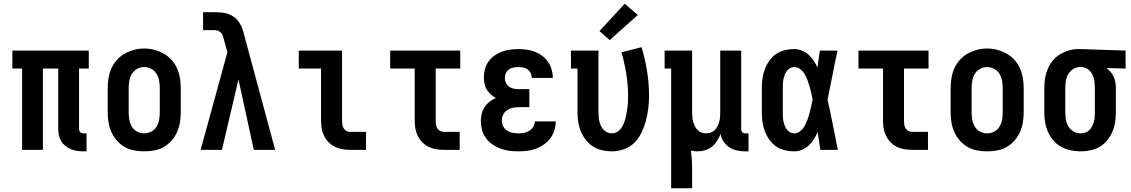

<svg xmlns="http://www.w3.org/2000/svg" viewBox="-20 -800 6040 1025"><path d="M426 8Q408 8 391.5 5.5Q375 3 359 -3.5Q343 -10 329.5 -20.5Q316 -31 307 -46Q298 -61 294.5 -77.5Q291 -94 291 -111V-434H209V0H98V-434H46V-530H454V-434H402V-111Q402 -107 403.5 -102Q405 -97 408.5 -94Q412 -91 416.5 -89.5Q421 -88 426 -88H442V8Z M750 8Q723 8 696 3Q669 -2 645.5 -15.5Q622 -29 604 -49.5Q586 -70 575 -94.5Q564 -119 559.5 -146Q555 -173 555 -200V-330Q555 -357 559.5 -384Q564 -411 575 -435.5Q586 -460 604.5 -480.5Q623 -501 646.5 -514Q670 -527 696.5 -534Q723 -541 750 -541Q777 -541 803.5 -534Q830 -527 853.5 -514Q877 -501 895.5 -480.5Q914 -460 925 -435.5Q936 -411 940.5 -384Q945 -357 945 -330V-200Q945 -173 940.5 -146Q936 -119 925 -94.5Q914 -70 896 -49.5Q878 -29 854.5 -15.5Q831 -2 804 3Q777 8 750 8ZM750 -88Q770 -88 788 -97.5Q806 -107 816 -124Q826 -141 829.5 -160.5Q833 -180 833 -200V-330Q833 -350 829.5 -369.5Q826 -389 815.5 -406Q805 -423 787 -432.5Q769 -442 749 -442Q729 -442 711.5 -432Q694 -422 684 -405.5Q674 -389 670.5 -369.5Q667 -350 667 -330V-200Q667 -180 670.5 -160.5Q674 -141 684 -124Q694 -107 712 -97.5Q730 -88 750 -88Z M1051 0 1194 -521 1175 -590Q1173 -600 1169.5 -609.5Q1166 -619 1158.5 -626.5Q1151 -634 1141 -636.5Q1131 -639 1121 -639H1064V-735H1121Q1141 -735 1160.5 -733.5Q1180 -732 1198.5 -725.5Q1217 -719 1232.5 -707Q1248 -695 1258 -678Q1268 -664 1273.5 -648Q1279 -632 1283 -615L1449 0H1335L1253 -376L1165 0Z M1849 0Q1828 0 1807.5 -3.5Q1787 -7 1768.5 -16Q1750 -25 1735 -40Q1720 -55 1710.5 -74Q1701 -93 1697.5 -113.5Q1694 -134 1694 -155V-434H1575V-530H1806V-155Q1806 -144 1807.5 -134Q1809 -124 1814.5 -115Q1820 -106 1829.5 -101Q1839 -96 1849 -96H1934V0Z M2349 0Q2328 0 2307.5 -3.5Q2287 -7 2268.5 -16Q2250 -25 2235 -40Q2220 -55 2210.5 -74Q2201 -93 2197.5 -113.5Q2194 -134 2194 -155V-434H2063V-530H2437V-434H2306V-155Q2306 -144 2307.5 -134Q2309 -124 2314.5 -115Q2320 -106 2329.5 -101Q2339 -96 2349 -96H2434V0Z M2748 8Q2723 8 2699 5Q2675 2 2652 -6.5Q2629 -15 2609 -29Q2589 -43 2574.5 -62.5Q2560 -82 2553.5 -106Q2547 -130 2547 -154Q2547 -174 2551.5 -193Q2556 -212 2567 -228.5Q2578 -245 2593.5 -257Q2609 -269 2627 -277Q2612 -285 2599.5 -296.5Q2587 -308 2578.5 -322Q2570 -336 2566.5 -352.5Q2563 -369 2563 -386Q2563 -409 2569 -431Q2575 -453 2588 -471.5Q2601 -490 2619.5 -503Q2638 -516 2659 -524Q2680 -532 2702.5 -535Q2725 -538 2747 -538Q2770 -538 2792 -535Q2814 -532 2835 -524Q2856 -516 2874 -502.5Q2892 -489 2905 -470.5Q2918 -452 2924.5 -430Q2931 -408 2931 -386Q2931 -386 2931 -385.5Q2931 -385 2931 -384H2819Q2819 -384 2819 -384.5Q2819 -385 2819 -385Q2819 -398 2813 -410Q2807 -422 2796.5 -429.5Q2786 -437 2773 -439.5Q2760 -442 2747 -442Q2734 -442 2721 -439.5Q2708 -437 2697 -429.5Q2686 -422 2680.5 -409.5Q2675 -397 2675 -384Q2675 -384 2675 -384Q2675 -384 2675 -384Q2675 -384 2675 -384Q2675 -384 2675 -384Q2675 -370 2681 -357.5Q2687 -345 2698 -337Q2709 -329 2722.5 -326.5Q2736 -324 2750 -324H2806V-228H2750Q2734 -228 2717.5 -224.5Q2701 -221 2687.5 -212Q2674 -203 2666.5 -188Q2659 -173 2659 -157Q2659 -157 2659 -156.5Q2659 -156 2659 -156Q2659 -141 2666.5 -126Q2674 -111 2687 -102.5Q2700 -94 2716 -91Q2732 -88 2748 -88Q2763 -88 2778 -91Q2793 -94 2806 -102Q2819 -110 2827 -123.5Q2835 -137 2835 -152H2947Q2947 -128 2939.5 -104.5Q2932 -81 2918 -62Q2904 -43 2884 -29Q2864 -15 2841.5 -6.5Q2819 2 2795.5 5Q2772 8 2748 8Z M3246 8Q3220 8 3194 2Q3168 -4 3146 -18Q3124 -32 3107.5 -53Q3091 -74 3081 -98Q3071 -122 3067 -148Q3063 -174 3063 -200V-434H3028V-530H3175V-200Q3175 -182 3177.5 -163.5Q3180 -145 3188 -128Q3196 -111 3211.5 -99.5Q3227 -88 3245 -88Q3260 -88 3273.5 -95.5Q3287 -103 3295.5 -115Q3304 -127 3310 -141Q3316 -155 3319.5 -169.5Q3323 -184 3325.5 -199Q3328 -214 3330 -228.5Q3332 -243 3332.5 -258Q3333 -273 3333 -288Q3333 -347 3323.5 -405.5Q3314 -464 3298 -521L3405 -548Q3424 -485 3434.5 -420Q3445 -355 3445 -289Q3445 -256 3441 -222.5Q3437 -189 3428.5 -156.5Q3420 -124 3405.5 -93.5Q3391 -63 3367.5 -39Q3344 -15 3311.5 -3.5Q3279 8 3246 8ZM3235 -586 3180 -634 3315 -780 3385 -720Z M3563 205V-434H3528V-530H3675V-200Q3675 -187 3676 -174.5Q3677 -162 3680.5 -150Q3684 -138 3689.5 -126.5Q3695 -115 3704 -106Q3713 -97 3725 -92.5Q3737 -88 3750 -88Q3763 -88 3775 -92.5Q3787 -97 3796 -106Q3805 -115 3810.5 -126.5Q3816 -138 3819.5 -150Q3823 -162 3824 -174.5Q3825 -187 3825 -200V-530H3937V-111Q3937 -107 3938 -102Q3939 -97 3942.5 -94Q3946 -91 3950.5 -89.5Q3955 -88 3960 -88H3976V8H3960Q3938 8 3915.5 3.5Q3893 -1 3874.5 -13Q3856 -25 3843 -44Q3830 -63 3827 -85Q3819 -66 3808 -48Q3797 -30 3781 -17Q3765 -4 3744.5 2Q3724 8 3704 8Q3695 8 3686 7Q3677 6 3668 4Q3672 28 3673.5 53Q3675 78 3675 102V205Z M4220 8Q4195 8 4169.5 2Q4144 -4 4123 -18.5Q4102 -33 4087 -54.5Q4072 -76 4063 -100Q4054 -124 4050.5 -149Q4047 -174 4047 -200V-330Q4047 -356 4050.5 -381Q4054 -406 4063 -430Q4072 -454 4087 -475.5Q4102 -497 4123 -511.5Q4144 -526 4169.5 -532Q4195 -538 4220 -538Q4241 -538 4261 -530Q4281 -522 4296.5 -508Q4312 -494 4323.5 -476.5Q4335 -459 4344 -440Q4347 -463 4350.5 -485.5Q4354 -508 4357 -530H4451Q4437 -465 4424.5 -399.5Q4412 -334 4398 -268Q4413 -202 4426 -134.5Q4439 -67 4453 0H4359Q4356 -24 4352.5 -47.5Q4349 -71 4345 -94Q4336 -75 4324.5 -56.5Q4313 -38 4297.5 -23.5Q4282 -9 4262 -0.5Q4242 8 4220 8ZM4220 -88Q4234 -88 4246 -95.5Q4258 -103 4266.5 -114Q4275 -125 4280.5 -137.5Q4286 -150 4291 -162.5Q4296 -175 4299.5 -188.5Q4303 -202 4306.5 -215Q4310 -228 4312.5 -241.5Q4315 -255 4318 -269Q4315 -286 4311 -303.5Q4307 -321 4302 -338Q4297 -355 4291 -371.5Q4285 -388 4276 -403.5Q4267 -419 4252.5 -430.5Q4238 -442 4220 -442Q4208 -442 4197.5 -436Q4187 -430 4180 -420.5Q4173 -411 4169 -400Q4165 -389 4162.5 -377Q4160 -365 4159.5 -353.5Q4159 -342 4159 -330V-200Q4159 -188 4159.5 -176.5Q4160 -165 4162.5 -153Q4165 -141 4169 -130Q4173 -119 4180 -109.5Q4187 -100 4197.5 -94Q4208 -88 4220 -88Z M4849 0Q4828 0 4807.5 -3.5Q4787 -7 4768.5 -16Q4750 -25 4735 -40Q4720 -55 4710.5 -74Q4701 -93 4697.5 -113.5Q4694 -134 4694 -155V-434H4563V-530H4937V-434H4806V-155Q4806 -144 4807.5 -134Q4809 -124 4814.5 -115Q4820 -106 4829.5 -101Q4839 -96 4849 -96H4934V0Z M5250 8Q5223 8 5196 3Q5169 -2 5145.5 -15.5Q5122 -29 5104 -49.5Q5086 -70 5075 -94.5Q5064 -119 5059.5 -146Q5055 -173 5055 -200V-330Q5055 -357 5059.5 -384Q5064 -411 5075 -435.5Q5086 -460 5104.5 -480.5Q5123 -501 5146.5 -514Q5170 -527 5196.5 -534Q5223 -541 5250 -541Q5277 -541 5303.5 -534Q5330 -527 5353.5 -514Q5377 -501 5395.5 -480.5Q5414 -460 5425 -435.5Q5436 -411 5440.5 -384Q5445 -357 5445 -330V-200Q5445 -173 5440.5 -146Q5436 -119 5425 -94.5Q5414 -70 5396 -49.5Q5378 -29 5354.5 -15.5Q5331 -2 5304 3Q5277 8 5250 8ZM5250 -88Q5270 -88 5288 -97.5Q5306 -107 5316 -124Q5326 -141 5329.5 -160.5Q5333 -180 5333 -200V-330Q5333 -350 5329.5 -369.5Q5326 -389 5315.5 -406Q5305 -423 5287 -432.5Q5269 -442 5249 -442Q5229 -442 5211.5 -432Q5194 -422 5184 -405.5Q5174 -389 5170.5 -369.5Q5167 -350 5167 -330V-200Q5167 -180 5170.5 -160.5Q5174 -141 5184 -124Q5194 -107 5212 -97.5Q5230 -88 5250 -88Z M5749 8Q5722 8 5695.5 2.5Q5669 -3 5645.5 -16Q5622 -29 5604 -49.5Q5586 -70 5575 -95Q5564 -120 5559.5 -146.5Q5555 -173 5555 -200V-330Q5555 -356 5559 -381.5Q5563 -407 5573 -431Q5583 -455 5599.5 -475.5Q5616 -496 5638 -509.5Q5660 -523 5685 -530.5Q5710 -538 5736 -538Q5739 -538 5742.5 -538Q5746 -538 5750 -538L5989 -530V-434L5887 -437Q5899 -428 5909 -416Q5919 -404 5925.5 -390Q5932 -376 5934.5 -360.5Q5937 -345 5937 -330V-200Q5937 -173 5933 -147Q5929 -121 5918.5 -96.5Q5908 -72 5891 -51Q5874 -30 5851 -16.5Q5828 -3 5802 2.5Q5776 8 5749 8ZM5749 -88Q5761 -88 5773.5 -92Q5786 -96 5795 -105Q5804 -114 5810 -125.5Q5816 -137 5819.5 -149.5Q5823 -162 5824 -174.5Q5825 -187 5825 -200V-330Q5825 -348 5822.5 -366.5Q5820 -385 5812 -401.5Q5804 -418 5789 -429.5Q5774 -441 5755 -442H5750Q5749 -442 5747.5 -442Q5746 -442 5744 -442Q5725 -442 5708.5 -431Q5692 -420 5682.5 -403.5Q5673 -387 5670 -368Q5667 -349 5667 -330V-200Q5667 -180 5670.5 -160.5Q5674 -141 5684 -124.5Q5694 -108 5711.5 -98Q5729 -88 5749 -88Z"/></svg>

Font: Iosevka Slab
Style: Bold
Weight: 700
Monospace: yes
Designer: Belleve Invis
Foundry: Belleve Invis
Version: Version 11.1.1; ttfautohint (v1.8.3)